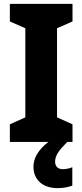

<svg xmlns="http://www.w3.org/2000/svg" viewBox="-20 -734 426 993"><path d="M265 102C265 71 284 44 328 0H355V-91L275 -127V-588L355 -623V-714H31V-623L111 -588V-127L31 -91V0H230C177 41 153 85 153 128C153 196 201 239 278 239C311 239 335 233 354 226V131C342 136 323 141 305 141C280 141 265 127 265 102Z"/></svg>

Font: Noto Sans Myanmar SemiCondensed ExtraBold
Style: Regular
Weight: 800
Width: 4
Designer: Monotype Design Team
Foundry: Monotype Imaging Inc.
Version: Version 2.107